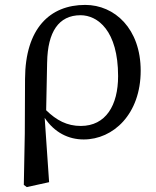

<svg xmlns="http://www.w3.org/2000/svg" viewBox="-20 -554 637 782"><path d="M309 -41C253 -41 210 -64 168 -105C169 -144 172 -309 172 -300C174 -424 219 -492 308 -492C378 -492 461 -429 461 -244C461 -125 411 -41 309 -41ZM81 -11 77 199 89 208 180 188 162 -74C202 -14 259 14 321 14C441 14 553 -89 553 -266C553 -437 447 -534 327 -534C183 -534 83 -438 82 -233Z"/></svg>

Font: Source Han Serif JP Medium
Style: Regular
Weight: 500
Designer: Ryoko NISHIZUKA 西塚涼子 (kana & ideographs); Frank Grießhammer (Latin, Greek & Cyrillic); Wenlong ZHANG 张文龙 (bopomofo); San
Foundry: Adobe Systems Incorporated
Version: Version 1.001;PS 1.001;hotconv 16.6.54;makeotf.lib2.5.65590